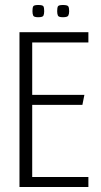

<svg xmlns="http://www.w3.org/2000/svg" viewBox="-20 -749 404 769"><path d="M58 -620H334V-579H109V-369H318L310 -329H109V-40H334V0H58ZM232 -680Q215 -680 212 -686.5Q209 -693 209 -704Q209 -718 212 -723.5Q215 -729 232 -729Q250 -729 253.5 -723.5Q257 -718 257 -704Q257 -693 253.5 -686.5Q250 -680 232 -680ZM133 -680Q116 -680 113 -686.5Q110 -693 110 -704Q110 -718 113 -723.5Q116 -729 133 -729Q151 -729 154 -723.5Q157 -718 157 -704Q157 -693 154 -686.5Q151 -680 133 -680Z"/></svg>

Font: Smooch Sans Thin
Style: Regular
Weight: 400
Version: Version 1.010